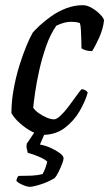

<svg xmlns="http://www.w3.org/2000/svg" viewBox="-20 -520 421 740"><path d="M142 0Q128 0 104.5 -12Q81 -24 58.5 -43.5Q36 -63 24 -84Q24 -128 32.5 -175.5Q41 -223 54.5 -266.5Q68 -310 82 -343.5Q96 -377 106 -394Q115 -405 134 -422.5Q153 -440 178.5 -458Q204 -476 235 -488Q266 -500 300 -500Q316 -500 334.5 -489Q353 -478 366.5 -464Q380 -450 381 -441Q377 -408 362.5 -375.5Q348 -343 335 -323Q320 -323 309.5 -326.5Q299 -330 294 -334Q294 -342 293.5 -361.5Q293 -381 292 -401.5Q291 -422 288 -431Q280 -434 271.5 -435Q263 -436 255 -436Q241 -436 227.5 -432.5Q214 -429 197 -421Q174 -388 158 -342.5Q142 -297 131.5 -250Q121 -203 115.5 -164.5Q110 -126 108 -105Q114 -95 128.5 -84.5Q143 -74 159.5 -67Q176 -60 188 -60Q198 -60 213 -74Q228 -88 243.5 -108.5Q259 -129 272.5 -148Q286 -167 294 -176Q303 -176 309.5 -172Q316 -168 318 -163Q309 -130 287 -92Q265 -54 229.5 -27Q194 0 142 0ZM94 200Q84 200 65 191.5Q46 183 43 176Q45 168 46 165.5Q47 163 51 158Q79 158 101.5 157Q124 156 144 151Q150 141 155 127Q160 113 162 103Q154 94 129 83.5Q104 73 87 69Q86 64 83.5 54.5Q81 45 83 34Q94 18 108 -3Q122 -24 132 -37H166L134 37Q156 41 176.5 50.5Q197 60 211 70.5Q225 81 225 90Q225 97 219 112.5Q213 128 205.5 143Q198 158 191 166Q167 181 137.5 190.5Q108 200 94 200Z"/></svg>

Font: Texturina 72pt 72pt Medium
Style: Italic
Weight: 500
Italic angle: -11°
Designer: Guillermo Torres Carreño
Foundry: Omnibus-Type
Version: Version 1.002; ttfautohint (v1.8.3)